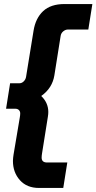

<svg xmlns="http://www.w3.org/2000/svg" viewBox="-20 -750 477 950"><path d="M173 180Q113 180 78.5 141.5Q44 103 44 46Q44 38 45 30.5Q46 23 47 15L78 -169Q79 -174 79.5 -179.5Q80 -185 80 -189Q80 -199 73.5 -205.5Q67 -212 56 -212H10L30 -338H76Q88 -338 97.5 -347.5Q107 -357 109 -370L146 -598Q156 -660 193.5 -695Q231 -730 299 -730H437L417 -604H317Q304 -604 293 -595Q282 -586 280 -572L249 -377Q244 -346 228 -320.5Q212 -295 184 -275Q201 -259 210 -239Q219 -219 219 -196Q219 -191 218.5 -185Q218 -179 217 -173L188 9Q187 14 186.5 20Q186 26 186 30Q186 54 213 54H313L293 180Z"/></svg>

Font: MuseoModerno SemiBold
Style: Italic
Weight: 600
Italic angle: -9°
Designer: Pablo Cosgaya, Héctor Gatti, Marcela Romero, and the Authors of The MuseoModerno Project.
Foundry: Omnibus-Type Team
Version: Version 1.003